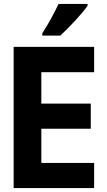

<svg xmlns="http://www.w3.org/2000/svg" viewBox="-20 -951 540 971"><path d="M194 -783V-771H285C331 -813 397 -884 423 -922V-931H276C255 -886 228 -836 194 -783ZM49 0H456V-127H189V-300H439V-427H189V-586H456V-714H49Z"/></svg>

Font: Noto Sans Mono ExtraCondensed ExtraBold
Style: Regular
Weight: 800
Width: 2
Designer: Monotype Design Team
Foundry: Monotype Imaging Inc.
Version: Version 2.014